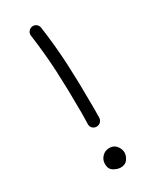

<svg xmlns="http://www.w3.org/2000/svg" viewBox="-182 -745 654 803"><g transform="rotate(-30 145.0 -343.5)"><path d="M123.5 -691.4Q134.8 -692.9 143.6 -686Q152.3 -679.2 153.8 -668Q167.5 -570.3 171.9 -478.5Q176.3 -386.7 176.3 -280.8Q176.3 -266.6 176.3 -251.2Q176.3 -235.8 175.8 -220.2Q175.3 -209 167.2 -201.4Q159.2 -193.8 147.9 -193.8Q136.7 -193.8 128.7 -201.7Q120.6 -209.5 121.1 -220.7Q121.6 -236.3 121.8 -251.5Q122.1 -266.6 122.1 -280.8Q122.1 -386.2 117.7 -475.8Q113.3 -565.4 100.1 -661.1Q98.6 -672.4 105.7 -681.2Q112.8 -689.9 123.5 -691.4ZM194.8 -41.5Q194.8 -26.4 183.8 -10.7Q172.9 4.9 150.4 4.9Q135.3 4.9 117.4 -5.4Q99.6 -15.6 99.6 -41Q99.6 -61 113.8 -75.7Q127.9 -90.3 148.4 -90.3Q170.4 -90.3 182.6 -74.7Q194.8 -59.1 194.8 -41.5Z"/></g></svg>

Font: Mikhak-FD Light
Style: Regular
Weight: 300
Designer: Amin Abedi
Version: Version 3.2